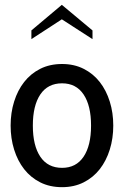

<svg xmlns="http://www.w3.org/2000/svg" viewBox="-20 -765 513 795"><path d="M237 10C270.3 10 300.2 3.3 326.5 -10C352.8 -23.3 375 -41.5 393 -64.5C411 -87.5 424.8 -114.5 434.5 -145.5C444.2 -176.5 449 -209.7 449 -245C449 -280.3 444.2 -313.5 434.5 -344.5C424.8 -375.5 411 -402.5 393 -425.5C375 -448.5 352.8 -466.7 326.5 -480C300.2 -493.3 270.3 -500 237 -500C203 -500 172.8 -493.3 146.5 -480C120.2 -466.7 98 -448.5 80 -425.5C62 -402.5 48.2 -375.5 38.5 -344.5C28.8 -313.5 24 -280.3 24 -245C24 -209.7 28.8 -176.5 38.5 -145.5C48.2 -114.5 62 -87.5 80 -64.5C98 -41.5 120.2 -23.3 146.5 -10C172.8 3.3 203 10 237 10ZM237 -420C275.7 -420 305.3 -404.7 326 -374C346.7 -343.3 357 -300.3 357 -245C357 -189.7 346.7 -146.7 326 -116C305.3 -85.3 275.7 -70 237 -70C197.7 -70 167.7 -85.3 147 -116C126.3 -146.7 116 -189.7 116 -245C116 -300.3 126.3 -343.3 147 -374C167.7 -404.7 197.7 -420 237 -420ZM236 -685 363 -603V-639L236 -745L110 -639V-603Z"/></svg>

Font: Cabin Condensed
Style: Regular
Weight: 400
Designer: Pablo Impallari
Foundry: Pablo Impallari. www.impallari.com Igino Marini. www.ikern.com
Version: Version 1.006